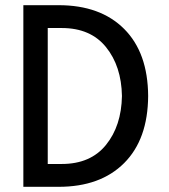

<svg xmlns="http://www.w3.org/2000/svg" viewBox="-20 -720 651 740"><path d="M551 -350Q550 -183 458.5 -91.5Q367 0 206 0H70V-700H206Q367 -700 458.5 -608.5Q550 -517 551 -350ZM218 -88Q329 -88 388.5 -161.5Q448 -235 450 -350Q448 -465 388.5 -538.5Q329 -612 218 -612H164V-88Z"/></svg>

Font: Baumans
Style: Regular
Weight: 400
Designer: Henadij Zarechnjuk
Foundry: Cyreal (www.cyreal.org)
Version: Version 001.001